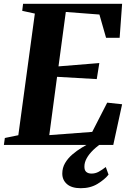

<svg xmlns="http://www.w3.org/2000/svg" viewBox="-34 -763 688 1011"><path d="M-13.5 0 -8.5 -36.5 62.5 -51 149.5 -691.5 83 -706 87.5 -743H609L596 -564H524.5L489.5 -686.5L312.5 -700L274 -413.5L489 -431L475.5 -346.5L266.5 -358.5L225.5 -51.5L451.5 -68.5L530.5 -222.5L609 -214L562.5 0ZM391.5 228Q343.5 228 318.8 206.5Q294 185 294 151Q294 121 308.5 96Q323 71 346.8 50.5Q370.5 30 398.2 13.5Q426 -3 452.5 -16.5L484.5 -28L514 -17Q480.5 4 457.5 26.2Q434.5 48.5 422.5 70.5Q410.5 92.5 410.5 113Q410 133.5 420.2 142.2Q430.5 151 448 151Q468 151 485.5 141.5Q503 132 523 116.5L537.5 156.5Q518 181.5 480.2 204.8Q442.5 228 391.5 228Z"/></svg>

Font: Merriweather 72pt ExtraBold
Style: Italic
Weight: 800
Italic angle: -7.8°
Version: Version 2.101